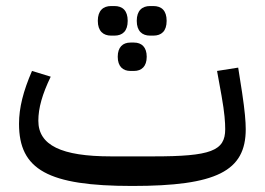

<svg xmlns="http://www.w3.org/2000/svg" viewBox="-20 -604 879 636"><path d="M477 -486H488C515 -486 532 -501 532 -535C532 -569 515 -584 488 -584H477C451 -584 433 -569 433 -535C433 -501 451 -486 477 -486ZM412 -369H424C449 -369 466 -384 466 -416C466 -448 449 -463 424 -463H412C387 -463 370 -448 370 -416C370 -384 387 -369 412 -369ZM348 -486H359C386 -486 403 -501 403 -535C403 -569 386 -584 359 -584H348C322 -584 304 -569 304 -535C304 -501 322 -486 348 -486ZM418 12C697 12 794 -37 794 -176C794 -201 791 -237 782 -297L769 -380L699 -369L714 -286C724 -230 726 -198 726 -176C726 -104 678 -86 488 -86H348C183 -86 107 -123 107 -204C107 -246 120 -292 148 -350L86 -369C57 -302 43 -247 43 -194C43 -42 139 12 418 12Z"/></svg>

Font: IBM Plex Arabic
Style: Regular
Weight: 400
Designer: Mike Abbink, Paul van der Laan, Pieter van Rosmalen, Wael Morcos, Khajak Apelian
Foundry: Bold Monday
Version: Version 1.0